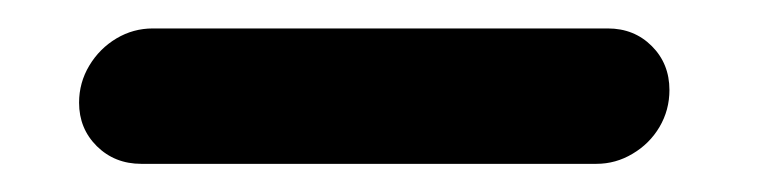

<svg xmlns="http://www.w3.org/2000/svg" viewBox="-20 -20 535 135"><path d="M450.7 43.3Q450.7 57.4 443.7 69.3Q436.7 81.1 424.8 88.1Q413 95.2 399.3 95.2H79.3Q60.7 95.2 48.1 82.8Q35.6 70.4 35.6 52.2Q35.6 38.1 42.8 26.1Q50 14.1 61.9 7Q73.7 0 87.4 0H407.4Q425.9 0 438.3 12.4Q450.7 24.8 450.7 43.3Z"/></svg>

Font: 26F Galaxy Sans Extra Bold
Style: Italic
Weight: 800
Italic angle: -5°
Designer: C₂₉H₂₅N₃O₅
Version: Version 1.200